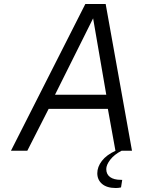

<svg xmlns="http://www.w3.org/2000/svg" viewBox="-20 -756 716 963"><path d="M408 -736H510L642 0H559L521 -210H224L117 0H35ZM513 -281 447 -664 256 -281ZM468 113Q468 81 491 51Q514 21 560 0H590Q553 19 533 45Q513 71 513 92Q513 118 532 132Q551 146 587 146H593L587 184Q575 187 561 187Q516 187 492 166.5Q468 146 468 113Z"/></svg>

Font: Exo
Style: Italic
Weight: 400
Italic angle: -9°
Designer: Natanael Gama
Foundry: Natanael Gama
Version: Version 1.500; ttfautohint (v1.6)